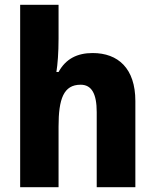

<svg xmlns="http://www.w3.org/2000/svg" viewBox="-20 -780 646 800"><path d="M224 -619V-760H64V0H224V-253C224 -368 245 -427 316 -427C362 -427 383 -389 383 -313V0H544V-359C544 -495 472 -559 366 -559C302 -559 254 -535 224 -480H215C220 -512 224 -559 224 -619Z"/></svg>

Font: Noto Sans Thai Looped SemiCondensed ExtraBold
Style: Regular
Weight: 800
Width: 4
Designer: Sasikarn Vongin, Ben Mitchell
Foundry: The Fontpad Ltd
Version: Version 1.001